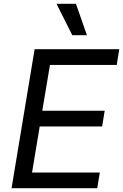

<svg xmlns="http://www.w3.org/2000/svg" viewBox="-20 -985 644 1005"><path d="M40.5 0H489L502.5 -82H147.7L187.9 -323.2H514.6L528.1 -405.5H201.3L241.5 -645.2H590.9L604.4 -727.3H161.2ZM275.9 -965.2 358.3 -800.8H435L377.5 -965.2Z"/></svg>

Font: Margiela Sans Text
Style: Italic
Weight: 400
Italic angle: -9.39999°
Designer: Stefan Endress, Andreas Faust
Version: Version 1.100;FEAKit 1.0